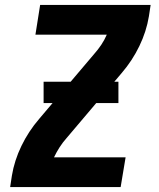

<svg xmlns="http://www.w3.org/2000/svg" viewBox="-20 -755 640 775"><path d="M21 0 28 -46Q38 -107 66.5 -166Q95 -225 138 -275L360 -537Q376 -555 389 -574.5Q402 -594 411 -615H123L142 -735H588L581 -689Q571 -628 542.5 -569Q514 -510 471 -460L360 -329L249 -198Q233 -180 220.5 -160.5Q208 -141 198 -120H487L467 0ZM156 -339V-425H458V-339Z"/></svg>

Font: Iosevka Curly HvExObl
Style: Regular
Weight: 900
Width: 7
Italic angle: -9°
Monospace: yes
Designer: Belleve Invis
Foundry: Belleve Invis
Version: Version 11.1.0; ttfautohint (v1.8.3)